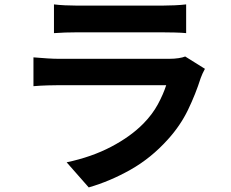

<svg xmlns="http://www.w3.org/2000/svg" viewBox="-20 -787 1040 866"><path d="M223.4 -767.2Q244 -764.5 273 -763.1Q302.1 -761.7 327.3 -761.7Q345.7 -761.7 385.2 -761.7Q424.7 -761.7 473.2 -761.7Q521.7 -761.7 569.9 -761.7Q618.1 -761.7 656.2 -761.7Q694.3 -761.7 711.5 -761.7Q735.3 -761.7 767.1 -763.1Q799 -764.5 819.6 -767.2V-637.6Q799.7 -639.6 768.6 -640.4Q737.4 -641.2 709.8 -641.2Q693.5 -641.2 655.3 -641.2Q617 -641.2 568.5 -641.2Q520 -641.2 471.5 -641.2Q423 -641.2 384.2 -641.2Q345.4 -641.2 327.3 -641.2Q303.1 -641.2 274.3 -640.3Q245.5 -639.4 223.4 -637.6ZM904.3 -476.6Q899.1 -467.2 893.5 -455.2Q887.9 -443.1 885.3 -435.2Q862.3 -362.6 827.9 -291.3Q793.4 -220.1 737.4 -158.3Q661.9 -74.2 569 -21.7Q476 30.8 380.2 58.3L280.6 -54.9Q393.6 -78.8 481.7 -125.2Q569.9 -171.5 627.4 -230.3Q667.5 -271.3 692 -316.4Q716.4 -361.6 729.7 -402.8Q718.9 -402.8 692.1 -402.8Q665.3 -402.8 627.7 -402.8Q590.2 -402.8 547 -402.8Q503.9 -402.8 458.8 -402.8Q413.8 -402.8 373.1 -402.8Q332.4 -402.8 299.6 -402.8Q266.9 -402.8 247.4 -402.8Q228.8 -402.8 195.7 -401.9Q162.5 -401 130.9 -398.3V-528.3Q163.3 -525.5 193.7 -523.6Q224.1 -521.7 247.4 -521.7Q262.2 -521.7 292.5 -521.7Q322.8 -521.7 363 -521.7Q403.2 -521.7 448.7 -521.7Q494.2 -521.7 539.8 -521.7Q585.3 -521.7 625.9 -521.7Q666.5 -521.7 696.7 -521.7Q726.8 -521.7 741.6 -521.7Q766.5 -521.7 785.5 -524.7Q804.6 -527.6 815.3 -532.2Z"/></svg>

Font: Shanggu Sans SC VF
Style: Regular
Weight: 250
Designer: GuiWonder
Version: Version 1.021